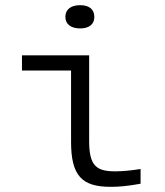

<svg xmlns="http://www.w3.org/2000/svg" viewBox="-20 -714 640 743"><path d="M426 -51C353 -51 325 -72 325 -168V-500H65V-441H255V-165C255 -34 297 9 408 9C443 9 474 6 524 -3V-60C488 -54 452 -51 426 -51ZM233 -648C233 -621 254 -604 290 -604C326 -604 345 -621 345 -648V-649C345 -677 326 -694 290 -694C254 -694 233 -677 233 -649Z"/></svg>

Font: LT Wave Mono Light
Style: Regular
Weight: 300
Designer: Daniel Lyons
Version: Version 2.5 (Glyphs App)